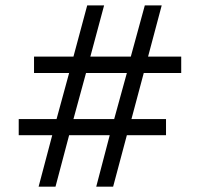

<svg xmlns="http://www.w3.org/2000/svg" viewBox="-20 -696 746 716"><path d="M516.1 -423.8 470.2 -252H599.1V-191.9H453.1L401.9 0H338.9L389.2 -191.9H237.8L187 0H124L174.8 -191.9H49.8V-252H190.9L237.8 -423.8H106.9V-484.9H253.9L305.2 -675.8H368.2L316.9 -484.9H467.8L520 -675.8H583L532.2 -484.9H655.8V-423.8ZM300.8 -423.8 253.9 -252H405.8L453.1 -423.8Z"/></svg>

Font: ClearSansRegular
Style: Regular
Weight: 400
Foundry: Intel Corporation
Version: Version 1.00